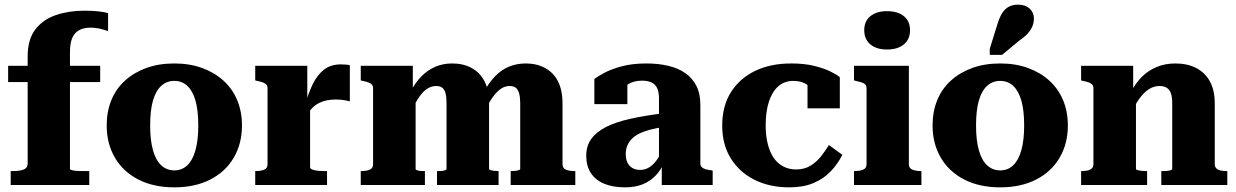

<svg xmlns="http://www.w3.org/2000/svg" viewBox="-20 -796 5316 826"><path d="M15 -513H411V-443H15ZM445 -739V-662Q435 -666 414 -671.5Q393 -677 368 -677Q341 -677 321 -666.5Q301 -656 291 -633Q281 -610 281 -571V-69Q281 -66 291 -63.5Q301 -61 318 -60.5Q335 -60 354 -60H364V0H26V-60H37Q66 -60 82.5 -67Q99 -74 99 -92V-553Q99 -627 132.5 -670Q166 -713 221.5 -731.5Q277 -750 343 -750Q377 -750 404.5 -747Q432 -744 445 -739Z M1021 -256Q1021 -178 985.5 -117.5Q950 -57 884.5 -23.5Q819 10 730 10Q641 10 575.5 -23.5Q510 -57 474.5 -117.5Q439 -178 439 -256Q439 -316 459 -365Q479 -414 517.5 -449Q556 -484 609.5 -503.5Q663 -523 730 -523Q796 -523 849.5 -503.5Q903 -484 941.5 -449Q980 -414 1000.5 -365Q1021 -316 1021 -256ZM626 -256Q626 -193 638 -150Q650 -107 673.5 -85Q697 -63 730 -63Q763 -63 786 -85Q809 -107 821 -150Q833 -193 833 -256Q833 -321 821 -363Q809 -405 786 -426.5Q763 -448 730 -448Q697 -448 673.5 -426.5Q650 -405 638 -363Q626 -321 626 -256Z M1485 -515V-360Q1477 -362 1467.5 -364Q1458 -366 1447 -367Q1436 -368 1425 -368Q1402 -368 1382.5 -363.5Q1363 -359 1346.5 -349.5Q1330 -340 1317 -324.5Q1304 -309 1293 -286L1292 -342Q1306 -394 1325.5 -434Q1345 -474 1374 -496.5Q1403 -519 1447 -519Q1460 -519 1470 -518Q1480 -517 1485 -515ZM1078 0V-60H1079Q1102 -60 1116.5 -66Q1131 -72 1131 -90V-415Q1131 -426 1126.5 -431.5Q1122 -437 1112 -441Q1102 -445 1086 -448L1078 -450V-513H1302V-350L1314 -362V-77Q1314 -70 1325 -66Q1336 -62 1351 -61Q1366 -60 1378 -60H1387V0Z M1532 0V-60H1533Q1556 -60 1570.5 -66Q1585 -72 1585 -90V-415Q1585 -426 1580.5 -431.5Q1576 -437 1566 -441Q1556 -445 1540 -448L1532 -450V-513H1756V-399L1768 -402V-69Q1768 -66 1774.5 -63.5Q1781 -61 1789.5 -60.5Q1798 -60 1806 -60H1808V0ZM2125 0H1860V-60H1861Q1870 -60 1879 -60.5Q1888 -61 1894.5 -63.5Q1901 -66 1901 -69V-352Q1901 -377 1897 -393.5Q1893 -410 1883.5 -418Q1874 -426 1856 -426Q1837 -426 1819 -415Q1801 -404 1783.5 -379Q1766 -354 1748 -312L1746 -401Q1766 -440 1792.5 -467Q1819 -494 1852 -508.5Q1885 -523 1926 -523Q1973 -523 2009 -503.5Q2045 -484 2064.5 -446Q2084 -408 2084 -350V-70Q2084 -66 2090.5 -64Q2097 -62 2106.5 -61Q2116 -60 2124 -60H2125ZM2455 0H2177V-60H2179Q2187 -60 2196 -61Q2205 -62 2211.5 -64Q2218 -66 2218 -69V-352Q2218 -377 2213.5 -393.5Q2209 -410 2199.5 -418Q2190 -426 2172 -426Q2152 -426 2134 -413.5Q2116 -401 2099 -377Q2082 -353 2064 -314L2062 -401Q2083 -440 2109.5 -467.5Q2136 -495 2169 -509Q2202 -523 2242 -523Q2289 -523 2325 -503.5Q2361 -484 2380.5 -446Q2400 -408 2400 -350V-90Q2400 -72 2415 -66Q2430 -60 2452 -60H2455Z M2837 -309V-250Q2803 -245 2776.5 -238Q2750 -231 2730 -221Q2710 -211 2697.5 -198Q2685 -185 2678.5 -169Q2672 -153 2672 -134Q2672 -111 2679.5 -96Q2687 -81 2701 -73Q2715 -65 2734 -65Q2757 -65 2776 -78Q2795 -91 2809.5 -113.5Q2824 -136 2836 -168L2838 -100Q2824 -65 2800.5 -40.5Q2777 -16 2744.5 -3Q2712 10 2669 10Q2617 10 2579.5 -5.5Q2542 -21 2522 -51.5Q2502 -82 2502 -126Q2502 -168 2523.5 -198Q2545 -228 2587 -249.5Q2629 -271 2692 -285Q2755 -299 2837 -309ZM2827 0V-99L2815 -97V-372Q2815 -400 2807 -417Q2799 -434 2782.5 -441.5Q2766 -449 2742 -449Q2706 -449 2682.5 -433.5Q2659 -418 2646 -396Q2638 -406 2637 -415Q2636 -424 2640.5 -432.5Q2645 -441 2655 -447Q2665 -453 2679 -455V-348H2537V-456Q2552 -468 2581.5 -483.5Q2611 -499 2656 -511Q2701 -523 2761 -523Q2812 -523 2854.5 -513Q2897 -503 2928 -481.5Q2959 -460 2976 -426.5Q2993 -393 2993 -346V-93Q2993 -83 2999 -77Q3005 -71 3015.5 -68Q3026 -65 3042 -63L3046 -62V0Z M3405 -67Q3441 -67 3467.5 -83.5Q3494 -100 3513 -124.5Q3532 -149 3546 -172L3604 -130Q3583 -89 3552.5 -57.5Q3522 -26 3478.5 -8Q3435 10 3375 10Q3291 10 3226 -22.5Q3161 -55 3124 -114.5Q3087 -174 3087 -256Q3087 -339 3124 -398.5Q3161 -458 3227.5 -490.5Q3294 -523 3384 -523Q3441 -523 3483 -512.5Q3525 -502 3552.5 -488.5Q3580 -475 3593 -464V-330H3454V-459Q3467 -457 3474.5 -450.5Q3482 -444 3485.5 -435.5Q3489 -427 3487.5 -418Q3486 -409 3480 -403Q3468 -423 3446 -435.5Q3424 -448 3393 -448Q3355 -448 3328.5 -425Q3302 -402 3288 -359Q3274 -316 3274 -256Q3274 -212 3283 -176.5Q3292 -141 3308.5 -117Q3325 -93 3349.5 -80Q3374 -67 3405 -67Z M3796 -583Q3751 -583 3724.5 -605Q3698 -627 3698 -666Q3698 -705 3724.5 -726.5Q3751 -748 3796 -748Q3842 -748 3868.5 -726.5Q3895 -705 3895 -666Q3895 -627 3868.5 -605Q3842 -583 3796 -583ZM3890 -513V-90Q3890 -72 3905.5 -66Q3921 -60 3943 -60H3944V0H3654V-60H3655Q3678 -60 3693 -66Q3708 -72 3708 -90V-415Q3708 -431 3697 -437Q3686 -443 3662 -448L3654 -450V-513Z M4574 -256Q4574 -178 4538.5 -117.5Q4503 -57 4437.5 -23.5Q4372 10 4283 10Q4194 10 4128.5 -23.5Q4063 -57 4027.5 -117.5Q3992 -178 3992 -256Q3992 -316 4012 -365Q4032 -414 4070.5 -449Q4109 -484 4162.5 -503.5Q4216 -523 4283 -523Q4349 -523 4402.5 -503.5Q4456 -484 4494.5 -449Q4533 -414 4553.5 -365Q4574 -316 4574 -256ZM4179 -256Q4179 -193 4191 -150Q4203 -107 4226.5 -85Q4250 -63 4283 -63Q4316 -63 4339 -85Q4362 -107 4374 -150Q4386 -193 4386 -256Q4386 -321 4374 -363Q4362 -405 4339 -426.5Q4316 -448 4283 -448Q4250 -448 4226.5 -426.5Q4203 -405 4191 -363Q4179 -321 4179 -256ZM4271 -692Q4279 -719 4290.5 -738Q4302 -757 4319 -766.5Q4336 -776 4360 -776Q4391 -776 4409.5 -759Q4428 -742 4428 -716Q4428 -699 4421.5 -683Q4415 -667 4401.5 -652Q4388 -637 4367 -623L4291 -560H4238V-586Z M4631 0V-60H4632Q4647 -60 4658.5 -62.5Q4670 -65 4677 -71.5Q4684 -78 4684 -90V-415Q4684 -426 4679.5 -431.5Q4675 -437 4665 -441Q4655 -445 4639 -448L4631 -450V-513H4855V-402H4867V-69Q4867 -66 4874.5 -64Q4882 -62 4892.5 -61Q4903 -60 4912 -60H4915V0ZM5260 0H4976V-60H4977Q4986 -60 4997 -60.5Q5008 -61 5015.5 -63.5Q5023 -66 5023 -69V-353Q5023 -378 5017.5 -394Q5012 -410 5000 -418Q4988 -426 4968 -426Q4944 -426 4923 -412.5Q4902 -399 4883 -373.5Q4864 -348 4847 -309L4845 -399Q4865 -438 4892.5 -465.5Q4920 -493 4956.5 -508Q4993 -523 5036 -523Q5088 -523 5126 -503.5Q5164 -484 5185 -446Q5206 -408 5206 -350V-90Q5206 -78 5213 -71.5Q5220 -65 5231.5 -62.5Q5243 -60 5258 -60H5260Z"/></svg>

Font: Roboto Serif 36pt
Style: Bold
Weight: 700
Version: Version 1.008